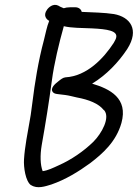

<svg xmlns="http://www.w3.org/2000/svg" viewBox="-20 -716 568 792"><path d="M183 -630C173 -606 168 -577 161 -550C138 -465 123 -370 114 -296C110 -270 108 -246 104 -226C94 -169 82 -109 79 -58C77 -27 85 32 108 48H109C134 64 166 53 192 45C250 25 304 -8 352 -43C403 -82 459 -131 481 -209C509 -311 434 -349 360 -371C418 -406 469 -459 505 -514C556 -594 517 -646 450 -658C411 -664 362 -665 317 -667C315 -678 304 -686 291 -686H280C272 -686 264 -686 256 -685H255L243 -682L229 -688L220 -693C199 -703 180 -685 174 -676C156 -651 173 -635 183 -630ZM409 -262C436 -232 400 -166 365 -131C325 -92 274 -57 222 -34C198 -23 178 -13 156 -10C146 -36 145 -75 152 -117C168 -207 182 -294 194 -384C203 -453 224 -540 243 -607V-608C276 -600 317 -601 358 -599C423 -596 467 -589 459 -560C458 -555 454 -548 449 -539C408 -476 339 -402 250 -397C240 -396 231 -389 220 -380C210 -372 185 -353 198 -336C203 -330 210 -329 217 -328C223 -327 235 -326 250 -324C265 -322 279 -318 297 -314C346 -305 387 -289 408 -262Z"/></svg>

Font: Stray Cat
Style: ExBdObl
Weight: 800
Version: Version 1.0